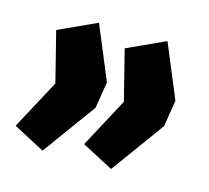

<svg xmlns="http://www.w3.org/2000/svg" viewBox="-70 -554 626 574"><g transform="rotate(15 243.5 -267.5)"><path d="M106 -61 9 -112 91 -265 52 -420 170 -474 239 -308 226 -226ZM318 -61 221 -112 303 -265 264 -420 382 -474 451 -308 438 -226Z"/></g></svg>

Font: Nunito Sans 10pt Condensed Black
Style: Italic
Weight: 900
Width: 3
Italic angle: -9°
Designer: Vernon Adams
Foundry: Vernon Adams
Version: Version 3.101;gftools[0.9.27]